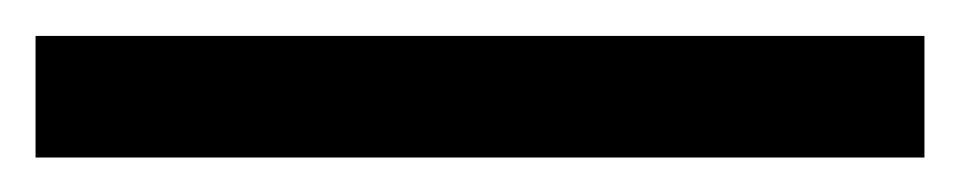

<svg xmlns="http://www.w3.org/2000/svg" viewBox="-20 136 540 108"><path d="M500 224.6H0V156.2H500Z"/></svg>

Font: Squarish Sans CT
Style: RegularSC
Weight: 400
Version: Version 0.9